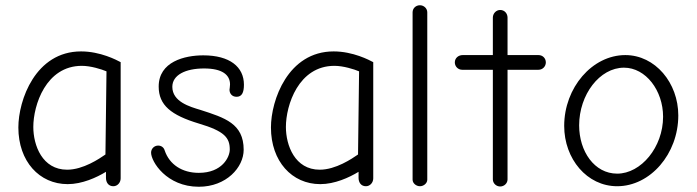

<svg xmlns="http://www.w3.org/2000/svg" viewBox="-20 -710 2656 732"><path d="M440 -473C425 -481 363 -514 289 -514C115 -514 50 -328 50 -224C50 -95 130 -8 238 -8C293 -8 348 -33 384 -55V-32C384 -15 393 0 412 0C428 0 440 -14 440 -30ZM382 -121C359 -105 297 -63 236 -63C141 -63 107 -156 107 -226C107 -309 155 -459 292 -459C326 -459 367 -446 386 -438Z M738 2C843 2 909 -72 909 -139C909 -239 837 -261 744 -291C704 -303 637 -322 637 -379C637 -424 687 -449 758 -449C827 -449 857 -425 857 -388C857 -379 855 -371 855 -368C855 -354 864 -341 882 -341C902 -341 910 -357 910 -387C910 -455 856 -499 755 -499C684 -499 585 -475 585 -380C585 -309 632 -271 738 -239C836 -210 856 -185 856 -140C856 -111 827 -51 738 -51C674 -51 626 -83 608 -136C605 -147 596 -155 583 -155C568 -155 556 -143 556 -128C556 -94 615 2 738 2Z M1403 -473C1388 -481 1326 -514 1252 -514C1078 -514 1013 -328 1013 -224C1013 -95 1093 -8 1201 -8C1256 -8 1311 -33 1347 -55V-32C1347 -15 1356 0 1375 0C1391 0 1403 -14 1403 -30ZM1345 -121C1322 -105 1260 -63 1199 -63C1104 -63 1070 -156 1070 -226C1070 -309 1118 -459 1255 -459C1289 -459 1330 -446 1349 -438Z M1609 -663C1609 -678 1596 -690 1581 -690C1565 -690 1553 -678 1553 -663V-25C1553 -11 1567 0 1581 0C1595 0 1609 -11 1609 -25Z M1915 -500V-643C1915 -658 1904 -672 1887 -672C1871 -672 1859 -658 1859 -643V-500H1744C1728 -500 1714 -489 1714 -472C1714 -457 1726 -444 1742 -444H1859V-26C1859 -11 1872 1 1887 1C1902 1 1915 -11 1915 -26V-444H2033C2049 -444 2061 -457 2061 -472C2061 -488 2049 -500 2033 -500Z M2333 0C2459 0 2566 -123 2566 -270C2566 -394 2478 -500 2364 -500C2238 -500 2131 -376 2131 -230C2131 -104 2218 0 2333 0ZM2359 -452C2442 -452 2508 -365 2508 -265C2508 -149 2424 -48 2333 -48C2246 -48 2188 -133 2188 -232C2188 -349 2266 -452 2359 -452Z"/></svg>

Font: Comic Neue
Style: Normal
Weight: 400
Designer: Craig Rozynski
Foundry: Craig Rozynski
Version: Version 2.003